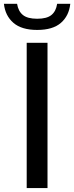

<svg xmlns="http://www.w3.org/2000/svg" viewBox="-57 -958 378 978"><path d="M79 0V-740H185V0ZM132.5 -805.5Q53 -805.5 11.2 -841.8Q-30.5 -878 -37 -938.5H30Q36 -901 59.5 -881.8Q83 -862.5 132.5 -862.5Q182 -862.5 205.2 -881.8Q228.5 -901 234 -938.5H301Q294.5 -877.5 253.2 -841.5Q212 -805.5 132.5 -805.5Z"/></svg>

Font: Encode Sans Md
Style: Regular
Weight: 500
Designer: Multiple Designers
Foundry: Impallari Type
Version: Version 3.002; ttfautohint (v1.8.3) -l 8 -r 50 -G 200 -x 14 